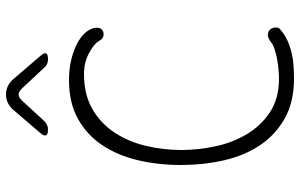

<svg xmlns="http://www.w3.org/2000/svg" viewBox="-200 -790 1000 640"><g transform="rotate(-90 300.0 -470.0)"><path d="M70 -367Q70 -443 86 -510.5Q102 -578 136 -629Q170 -680 223.5 -710Q277 -740 353 -740Q388 -740 416.5 -733.5Q445 -727 466.5 -717Q488 -707 502 -694.5Q516 -682 522 -669Q528 -657 527.5 -644.5Q527 -632 516 -627Q508 -623 499 -625.5Q490 -628 484 -639Q475 -656 443.5 -673Q412 -690 374 -690Q304 -690 255.5 -661.5Q207 -633 177 -586.5Q147 -540 133.5 -482.5Q120 -425 120 -366Q120 -311 132 -253.5Q144 -196 172 -148.5Q200 -101 245.5 -70.5Q291 -40 358 -40Q370 -40 387 -41.5Q404 -43 421 -46Q438 -49 454 -54Q470 -59 480 -67Q494 -78 505.5 -77Q517 -76 523 -68Q528 -61 528.5 -51Q529 -41 522 -36Q505 -21 485 -12Q465 -3 444 2Q423 7 401 8.5Q379 10 358 10Q280 10 225 -21Q170 -52 135.5 -104Q101 -156 85.5 -224Q70 -292 70 -367ZM189 -810Q172 -810 169 -816.5Q166 -823 177 -836L255 -927Q265 -938 277.5 -944Q290 -950 305 -950Q320 -950 332.5 -944Q345 -938 355 -927L434 -835Q445 -822 442 -816Q439 -810 422 -810Q414 -810 407 -813Q400 -816 395 -822L325 -897Q314 -908 305 -908Q296 -908 285 -897L217 -823Q211 -817 204 -813.5Q197 -810 189 -810Z"/></g></svg>

Font: Maple Mono Thin
Style: Regular
Weight: 250
Monospace: yes
Designer: subframe7536
Version: Version 7.000